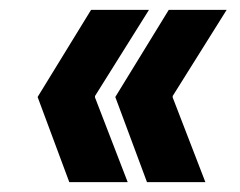

<svg xmlns="http://www.w3.org/2000/svg" viewBox="-20 -475 485 388"><path d="M238 -107H224H130H120L56 -279L164 -455H172H266H281L172 -281V-278ZM395 -107H381H287H277L213 -279L321 -455H329H423H438L329 -281V-278L395 -107Z"/></svg>

Font: Relentless
Style: Condensed Bold Italic
Weight: 700
Width: 3
Italic angle: -7°
Designer: Sparks studio
Foundry: Sparks Studio
Version: Version 1.101